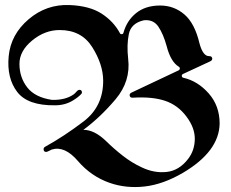

<svg xmlns="http://www.w3.org/2000/svg" viewBox="-20 -744 934 776"><path d="M189 -139.6Q184.6 -137.2 179.9 -135Q175.3 -132.8 171.9 -131.3Q168.9 -129.9 167 -129.9Q156.2 -129.9 156.2 -141.1Q156.2 -147 161.6 -150.4Q238.8 -192.9 318.1 -253.4Q397.5 -314 397 -418.5Q396.5 -483.9 353 -553.2Q309.6 -622.6 221.2 -622.6Q161.1 -622.6 109.9 -580.3Q58.6 -538.1 58.6 -485.8Q58.6 -431.6 89.8 -391.1Q121.1 -350.6 189.9 -340.3Q245.1 -338.9 278.8 -363.3Q283.2 -366.7 289.3 -373.8Q295.4 -380.9 301.3 -380.9Q308.6 -380.9 310.5 -374.5Q312.5 -368.2 308.1 -363.8Q296.9 -351.6 276.4 -338.9Q244.1 -318.4 202.6 -318.4Q91.8 -316.9 49.3 -372.8Q6.8 -428.7 15.1 -516.6Q23.4 -604.5 95.5 -666Q167.5 -727.5 261.7 -723.6Q342.3 -720.2 390.6 -689Q439 -657.7 464.4 -610.4Q466.8 -605 472.2 -606Q478 -606 479 -611.8Q492.7 -661.1 530.5 -691.4Q568.4 -721.7 627 -721.7Q683.1 -721.7 725.1 -685.8Q767.1 -649.9 786.1 -569.3Q800.3 -516.1 825.7 -517.1Q835.9 -517.1 837.6 -509Q839.4 -501 829.6 -496.1L719.2 -444.8Q713.9 -441.9 714.8 -436.5Q715.3 -431.2 721.2 -429.7Q779.3 -416.5 823.5 -366.5Q867.7 -316.4 867.7 -244.6Q865.7 -131.8 719.2 -45.4Q638.7 1.5 564 9.8Q489.3 18.1 423.3 -4.9Q348.1 -31.2 294.7 -93.5Q241.2 -155.8 189 -139.6ZM512.2 -370.1 702.6 -460Q707 -463.4 707 -466.8Q707 -471.7 703.1 -474.1Q669.9 -493.7 653.3 -558.6Q640.1 -606.4 620.1 -636.2Q600.1 -666 561.5 -662.1Q509.8 -650.4 500.7 -606.4Q491.7 -562.5 498 -506.3Q508.8 -416 447.3 -343Q385.7 -270 316.9 -219.2Q360.8 -219.7 408.2 -174.3Q441.4 -141.6 477.3 -113.8Q513.2 -85.9 553.2 -67.4Q603.5 -43.5 653.8 -49.1Q704.1 -54.7 740.2 -101.6Q766.6 -135.7 767.3 -181.4Q768.1 -227.1 733.2 -273.4Q698.2 -319.8 646.2 -336.9Q594.2 -354 516.6 -349.1Q505.9 -348.6 504.2 -357.2Q502.4 -365.7 512.2 -370.1Z"/></svg>

Font: Bertholdr Mainzer Fraktur
Style: Regular
Weight: 400
Designer: Peter Wiegel, original typeface by Carl Albert Fahrenwaldt 1901
Foundry: Peter Wiegel
Version: Version 1.000 2010 initial release